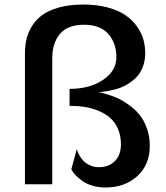

<svg xmlns="http://www.w3.org/2000/svg" viewBox="-20 -811 729 845"><path d="M639.2 -169.9Q639.2 -85.4 584 -35.6Q528.8 14.2 444.8 14.2Q413.1 14.2 386 5.9Q358.9 -2.4 342.8 -14.2Q326.7 -25.9 314.9 -37.6Q303.2 -49.3 298.8 -57.6L293.9 -65.9L317.9 -154.8Q318.8 -151.4 320.6 -146Q322.3 -140.6 329.8 -127Q337.4 -113.3 347.4 -102.8Q357.4 -92.3 375.5 -83.7Q393.6 -75.2 415 -75.2Q459.5 -75.2 485.8 -102.3Q512.2 -129.4 512.2 -175.8Q512.2 -213.4 499.5 -242.9Q486.8 -272.5 465.8 -291.3Q444.8 -310.1 415.3 -322.5Q385.7 -335 354 -340.1Q322.3 -345.2 286.1 -345.2V-419.9Q375 -419.9 433.6 -459.5Q492.2 -499 492.2 -559.1Q492.2 -621.6 456.3 -661.9Q420.4 -702.1 350.1 -702.1Q277.3 -702.1 243.7 -661.6Q210 -621.1 210 -555.2V0H89.8V-575.2Q89.8 -608.4 96.2 -637.2Q102.5 -666 120.1 -695.1Q137.7 -724.1 165.5 -744.6Q193.4 -765.1 239.5 -778.1Q285.6 -791 346.2 -791Q405.8 -791 453.4 -778.3Q501 -765.6 531.5 -744.6Q562 -723.6 582.3 -695.3Q602.5 -667 610.8 -637.9Q619.1 -608.9 619.1 -577.1Q619.1 -542.5 607.7 -514.2Q596.2 -485.8 577.9 -468.5Q559.6 -451.2 537.4 -438.2Q515.1 -425.3 492.9 -419.4Q470.7 -413.6 452.4 -410.2Q434.1 -406.7 422.9 -406.2L411.1 -405.8Q416 -405.3 424.1 -403.6Q432.1 -401.9 455.8 -394.5Q479.5 -387.2 501.2 -377.2Q522.9 -367.2 549.1 -348.1Q575.2 -329.1 594.2 -305.7Q613.3 -282.2 626.2 -246.8Q639.2 -211.4 639.2 -169.9Z"/></svg>

Font: Sporting Grotesque
Style: Regular
Weight: 400
Designer: Lucas LE BIHAN
Foundry: Lucas LE BIHAN
Version: Version 2.001;PS 2.1;hotconv 1.0.88;makeotf.lib2.5.647800